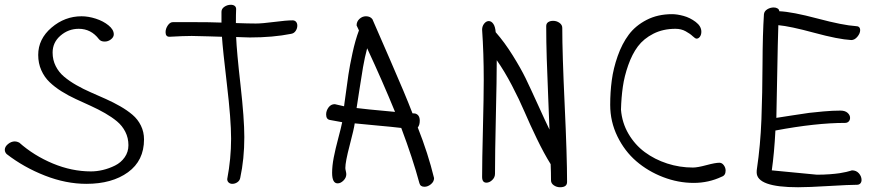

<svg xmlns="http://www.w3.org/2000/svg" viewBox="-20 -766 3670 800"><path d="M319.8 -698.2Q348.1 -698.2 379.2 -688.2Q410.2 -678.2 432.1 -660.4Q454.1 -642.6 454.1 -623Q454.1 -611.3 442.4 -602.1Q430.7 -592.8 416 -592.8Q399.9 -592.8 392.1 -603Q359.4 -646 308.1 -646Q265.1 -646 232.2 -617.7Q199.2 -589.4 199.2 -546.9Q199.2 -516.1 212.2 -490.5Q225.1 -464.8 247.3 -446.3Q269.5 -427.7 298.1 -411.4Q326.7 -395 358.2 -381.3Q389.6 -367.7 421.1 -353.5Q452.6 -339.4 481.2 -323Q509.8 -306.6 532 -287.8Q554.2 -269 567.1 -242.7Q580.1 -216.3 580.1 -185.1Q580.1 -96.7 513.4 -48.3Q446.8 0 339.8 0Q254.9 0 167 -34.4Q79.1 -68.8 7.8 -124Q0 -131.8 0 -142.1Q0 -154.8 13.4 -165.8Q26.9 -176.8 42 -176.8Q50.3 -176.8 60.1 -171.9Q121.1 -117.7 200.2 -84.7Q279.3 -51.8 358.9 -51.8Q383.3 -51.8 408.9 -57.9Q434.6 -64 459.2 -76.2Q483.9 -88.4 499.5 -110.6Q515.1 -132.8 515.1 -161.1Q515.1 -191.4 502.2 -216.8Q489.3 -242.2 467.5 -260.3Q445.8 -278.3 417.7 -294.4Q389.6 -310.5 358.4 -324.7Q327.1 -338.9 295.9 -353.3Q264.6 -367.7 236.6 -385.3Q208.5 -402.8 186.8 -423.6Q165 -444.3 152.1 -473.4Q139.2 -502.4 139.2 -537.1Q139.2 -603.5 194.6 -650.9Q250 -698.2 319.8 -698.2Z M902.8 -671.9V-716.8Q902.8 -729.5 915 -737.8Q927.2 -746.1 941.9 -746.1Q951.7 -746.1 957.8 -741.5Q963.9 -736.8 963.9 -728Q962.9 -708 962.9 -669.9Q1016.6 -668 1045.9 -668Q1071.8 -668 1122.6 -674.6Q1173.3 -681.2 1198.7 -681.2Q1208.5 -681.2 1213.6 -675Q1218.8 -668.9 1218.8 -659.2Q1218.8 -647.5 1211.9 -637.2Q1205.1 -627 1192.9 -625Q1117.2 -609.9 1021 -609.9Q1011.2 -609.9 991.9 -610.8Q972.7 -611.8 963.9 -611.8Q966.3 -551.8 982.2 -411.4Q998 -271 998 -194.8Q998 -103.5 981 -24.9Q979 -13.7 969.2 -6.8Q959.5 0 947.8 0Q939 0 932.9 -5.4Q926.8 -10.7 926.8 -20Q942.9 -105 942.9 -188Q942.9 -267.6 925.5 -414.1Q908.2 -560.5 904.8 -612.8Q894.5 -612.8 849.1 -614.5Q803.7 -616.2 778.8 -616.2Q745.6 -616.2 686 -612.8Q669.9 -612.8 669.9 -631.8Q669.9 -646.5 679.2 -660.2Q688.5 -673.8 700.7 -673.8H778.8Q858.9 -673.8 902.8 -671.9Z M1405.8 -256.8 1355 -266.1Q1338.9 -268.6 1338.9 -289.1Q1338.9 -304.7 1348.9 -318.4Q1358.9 -332 1375 -332L1413.6 -323.2L1415.5 -337.9Q1426.8 -421.4 1431.9 -456.1Q1437 -490.7 1448.7 -544.9Q1460.4 -599.1 1475.6 -639.2L1465.8 -660.2Q1465.8 -676.3 1477.8 -687.3Q1489.7 -698.2 1504.9 -698.2Q1522.5 -698.2 1531.7 -686Q1543 -659.2 1606 -515.4Q1668.9 -371.6 1698.7 -293.9Q1702.6 -293 1710 -293Q1729 -287.6 1729 -263.2Q1729 -244.6 1720.7 -234.9Q1763.7 -126.5 1788.6 -23.9Q1788.6 -9.3 1775.6 1.5Q1762.7 12.2 1748.5 12.2Q1731.4 12.2 1727.5 -2.9Q1699.7 -106 1651.9 -232.9Q1615.7 -237.3 1549.6 -243.2Q1483.4 -249 1458 -252Q1455.1 -229.5 1437 -160.6Q1418.9 -91.8 1418.9 -65.9Q1418.9 -61.5 1420.9 -53.2Q1422.9 -44.9 1422.9 -40Q1422.9 -25.4 1411.1 -13.7Q1399.4 -2 1386.7 -2Q1363.8 -2 1363.8 -45.9Q1363.8 -74.7 1370.6 -109.9Q1377.4 -145 1389.4 -189.9Q1401.4 -234.9 1405.8 -256.8ZM1509.8 -564.9Q1500 -528.3 1492.7 -486.6Q1485.4 -444.8 1477.8 -393.6Q1470.2 -342.3 1465.8 -315.9Q1491.7 -312 1626 -299.8Q1573.7 -427.7 1509.8 -564.9Z M2255.9 -657.2Q2255.9 -668 2263.9 -673.6Q2272 -679.2 2284.7 -679.2Q2299.3 -679.2 2311 -670.9Q2322.8 -662.6 2322.8 -649.9Q2322.8 -543 2332.8 -328.9Q2342.8 -114.7 2342.8 -7.8Q2342.8 14.2 2313.5 14.2Q2299.3 14.2 2287.6 6.1Q2275.9 -2 2275.9 -14.2Q2275.9 -47.9 2274.4 -82Q2246.6 -126.5 2216.8 -188.2Q2187 -250 2165.5 -300.3Q2144 -350.6 2112.8 -410.4Q2081.5 -470.2 2049.8 -515.1Q2049.8 -439.5 2046.1 -282.5Q2042.5 -125.5 2042.5 -42Q2042.5 -26.9 2031 -15.9Q2019.5 -4.9 2006.8 -4.9Q1988.8 -4.9 1988.8 -28.8Q1988.8 -95.2 1992.2 -229.7Q1995.6 -364.3 1995.6 -433.1Q1995.6 -544.4 1988.8 -642.1Q1988.8 -656.7 1997.3 -667.5Q2005.9 -678.2 2016.6 -678.2Q2027.3 -678.2 2035.4 -666.7Q2043.5 -655.3 2045.4 -631.8Q2082 -590.3 2116.2 -535.4Q2150.4 -480.5 2170.2 -439.7Q2189.9 -398.9 2221.7 -328.9Q2253.4 -258.8 2269.5 -226.1Q2268.1 -269 2264.2 -360.4Q2260.3 -451.7 2258.1 -522.2Q2255.9 -592.8 2255.9 -657.2Z M2780.3 -707Q2801.3 -707 2828.1 -699.7Q2855 -692.4 2878.7 -674.6Q2902.3 -656.7 2902.3 -633.8Q2902.3 -621.6 2896.5 -613.3Q2890.6 -605 2882.3 -605Q2877 -605 2866.2 -615.2Q2855.5 -625.5 2836.9 -635.7Q2818.4 -646 2794.4 -646Q2742.7 -646 2702.4 -625.5Q2662.1 -605 2637.9 -572.8Q2613.8 -540.5 2597.7 -494.6Q2581.5 -448.7 2575.2 -404.5Q2568.8 -360.4 2567.4 -309.1Q2571.8 -254.4 2598.6 -208.5Q2625.5 -162.6 2666.7 -132.1Q2708 -101.6 2760 -84.7Q2812 -67.9 2867.2 -67.9Q2886.2 -67.9 2923.3 -77.9Q2960.4 -87.9 2977.5 -87.9Q2988.3 -87.9 2995.8 -77.6Q3003.4 -67.4 3003.4 -55.2Q3003.4 -35.2 2987.3 -29.8Q2932.6 -3.9 2870.6 -3.9Q2805.7 -3.9 2742.9 -28.1Q2680.2 -52.2 2631.3 -94.2Q2582.5 -136.2 2552.5 -197.8Q2522.5 -259.3 2522.5 -329.1Q2522.5 -382.3 2529.1 -431.6Q2535.6 -481 2553.7 -532.5Q2571.8 -584 2599.9 -621.6Q2627.9 -659.2 2674.3 -683.1Q2720.7 -707 2780.3 -707Z M3163.1 -707Q3164.6 -719.7 3177 -727.3Q3189.5 -734.9 3204.1 -734.9Q3213.4 -734.9 3220 -730.7Q3226.6 -726.6 3227.1 -719.2Q3281.2 -716.8 3386.7 -688.7Q3492.2 -660.6 3545.9 -657.2Q3564 -657.2 3564 -640.1Q3564 -627 3552.5 -613Q3541 -599.1 3526.9 -599.1Q3473.1 -602.1 3372.6 -629.4Q3272 -656.7 3223.1 -661.1Q3220.7 -591.8 3218.5 -461.7Q3216.3 -331.5 3214.8 -274.9Q3225.6 -276.4 3277.8 -284.7Q3330.1 -293 3351.3 -295.7Q3372.6 -298.3 3411.4 -301.8Q3450.2 -305.2 3481.9 -305.2Q3501 -305.2 3511.5 -295.9Q3522 -286.6 3522 -274.9Q3522 -266.1 3516.4 -260Q3510.7 -253.9 3501 -253.9Q3379.4 -253.9 3210.9 -222.2Q3206.1 -128.4 3195.8 -56.2L3383.8 -38.1Q3412.1 -38.1 3437.5 -40Q3462.9 -42 3478.8 -44.4Q3494.6 -46.9 3506.1 -49.6Q3517.6 -52.2 3523.4 -54.2Q3529.3 -56.2 3529.8 -56.2Q3547.9 -56.2 3558.8 -43.7Q3569.8 -31.2 3569.8 -16.1Q3569.8 -7.3 3564.7 -1.7Q3559.6 3.9 3550.8 3.9Q3520 3.9 3434.3 9Q3348.6 14.2 3305.2 14.2Q3132.8 14.2 3132.8 -47.9Q3132.8 -57.1 3133.8 -62Q3148.4 -160.2 3152.6 -268.8Q3156.7 -377.4 3157.2 -500.7Q3157.7 -624 3163.1 -707Z"/></svg>

Font: Zhizn
Style: Regular
Weight: 400
Designer: Peter Zharnov
Foundry: Peter Zharnov
Version: Version 1.000